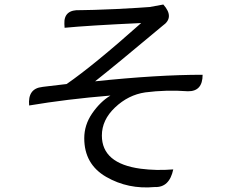

<svg xmlns="http://www.w3.org/2000/svg" viewBox="-20 -788 1040 850"><path d="M605 -686Q368 -675 266 -665L265 -682Q262 -747 336 -743Q379 -743 494 -748Q609 -754 643 -757L703 -768Q754 -711 700 -674Q491 -499 401 -428Q677 -457 877 -457Q877 -383 812 -384Q715 -391 623 -379Q548 -368 489 -312Q431 -257 431 -188Q431 -64 603 -41Q672 -32 747 -38Q730 43 665 40Q547 51 450 -5Q353 -61 353 -176Q353 -235 388 -286Q424 -338 469 -365Q275 -349 109 -321Q102 -396 167 -403Q156 -402 275 -416Q395 -499 605 -686Z"/></svg>

Font: Swei Toothpaste CJK TC
Style: Regular
Weight: 400
Version: Version 1.0